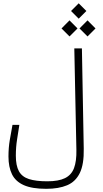

<svg xmlns="http://www.w3.org/2000/svg" viewBox="-20 -989 626 1172"><path d="M262.2 163.6Q175.8 163.6 125.2 141.1Q74.7 118.7 53.2 74.7Q31.7 30.8 31.7 -33.7Q31.7 -87.4 39.8 -134.8Q47.9 -182.1 56.2 -226.6H98.1Q91.8 -184.1 84.2 -137.5Q76.7 -90.8 76.7 -38.6Q76.7 22 95.5 56.2Q114.3 90.3 156.7 104Q199.2 117.7 269 117.7Q337.4 117.7 376.7 98.4Q416 79.1 431.9 36.9Q447.8 -5.4 446.3 -74.7L433.6 -693.4H480L491.2 -81.5Q493.2 13.2 467.3 66.7Q441.4 120.1 389.9 141.8Q338.4 163.6 262.2 163.6ZM514.2 -766.6 465.3 -815.4 514.2 -864.7 563 -815.4ZM404.3 -766.6 355.5 -815.4 404.3 -864.7 453.1 -815.4ZM460.4 -875 413.6 -921.9 460.4 -968.8 507.3 -921.9Z"/></svg>

Font: Cascadia Mono ExtraLight
Style: Regular
Weight: 200
Monospace: yes
Designer: Aaron Bell
Foundry: Saja Typeworks
Version: Version 2404.023; ttfautohint (v1.8.4)